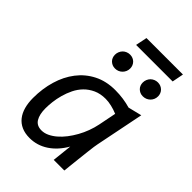

<svg xmlns="http://www.w3.org/2000/svg" viewBox="-237 -913 1025 1025"><g transform="rotate(45 275.0 -400.5)"><path d="M326.2 -496.1Q357.9 -496.1 386.7 -491.9Q415.5 -487.8 441.9 -480L519 -499L463.9 -225.1Q461.9 -215.8 459.7 -200.7Q457.5 -185.5 454.6 -159.9Q451.7 -134.3 447.3 -95.5Q442.9 -56.6 437 0H356.9L369.1 -112.8Q335.4 -54.2 287.4 -22.7Q239.3 8.8 183.1 8.8Q147.9 8.8 121.8 -2.9Q95.7 -14.6 78.6 -36.4Q61.5 -58.1 53.2 -88.4Q44.9 -118.7 44.9 -155.8Q44.9 -226.1 63.2 -287.8Q81.5 -349.6 117.2 -396Q152.8 -442.4 205.3 -469.2Q257.8 -496.1 326.2 -496.1ZM130.9 -164.1Q130.9 -117.7 147 -91.3Q163.1 -64.9 199.2 -64.9Q220.2 -64.9 241.2 -74.7Q262.2 -84.5 282.2 -101.6Q302.2 -118.7 320.1 -141.8Q337.9 -165 352.8 -191.7Q367.7 -218.3 378.4 -247.3Q389.2 -276.4 395 -305.2L415 -405.8Q392.1 -415.5 367.9 -421.1Q343.8 -426.8 323.2 -426.8Q283.2 -426.8 253.4 -413.1Q223.6 -399.4 202.1 -377.4Q180.7 -355.5 167 -327.4Q153.3 -299.3 145.3 -270Q137.2 -240.7 134 -212.9Q130.9 -185.1 130.9 -164.1ZM509.8 -745.1H233.9L247.1 -810.1H522.5ZM248 -686Q259.8 -686 269.5 -681.9Q279.3 -677.7 286.1 -670.7Q293 -663.6 296.9 -654.1Q300.8 -644.5 300.8 -633.8Q300.8 -621.1 296.1 -610.6Q291.5 -600.1 283.4 -592.3Q275.4 -584.5 265.1 -580.3Q254.9 -576.2 243.2 -576.2Q231.4 -576.2 221.9 -580.3Q212.4 -584.5 205.3 -591.6Q198.2 -598.6 194.6 -608.2Q190.9 -617.7 190.9 -627.9Q190.9 -640.6 195.6 -651.4Q200.2 -662.1 207.8 -669.7Q215.3 -677.2 225.8 -681.6Q236.3 -686 248 -686ZM458 -686Q469.7 -686 479.5 -681.9Q489.3 -677.7 496.3 -670.7Q503.4 -663.6 507.3 -654.1Q511.2 -644.5 511.2 -633.8Q511.2 -621.1 506.6 -610.6Q502 -600.1 493.9 -592.3Q485.8 -584.5 475.3 -580.3Q464.8 -576.2 453.1 -576.2Q441.4 -576.2 431.9 -580.3Q422.4 -584.5 415.3 -591.6Q408.2 -598.6 404.5 -608.2Q400.9 -617.7 400.9 -627.9Q400.9 -640.6 405.5 -651.4Q410.2 -662.1 417.7 -669.7Q425.3 -677.2 435.8 -681.6Q446.3 -686 458 -686Z"/></g></svg>

Font: Code New Roman
Style: Italic
Weight: 400
Italic angle: -11°
Monospace: yes
Designer: Sam Radian
Foundry: Code New Roman
Version: Version 1.508 October 19, 2014